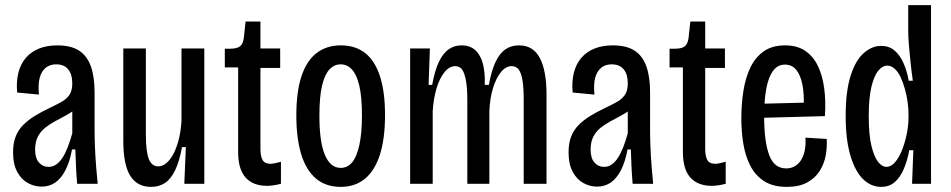

<svg xmlns="http://www.w3.org/2000/svg" viewBox="-20 -717 3710 749"><path d="M142 11Q115 11 89.5 -2.5Q64 -16 47.5 -46Q31 -76 31 -123Q31 -158 41 -184Q51 -210 70.5 -229.5Q90 -249 116 -265Q142 -281 174 -296Q199 -308 219 -319Q239 -330 250.5 -346.5Q262 -363 262 -392Q262 -427 246 -446.5Q230 -466 199 -466Q174 -466 157.5 -452Q141 -438 134.5 -412Q128 -386 132 -348L47 -356Q43 -398 51.5 -432.5Q60 -467 80.5 -491Q101 -515 132 -527.5Q163 -540 204 -540Q257 -540 288.5 -519.5Q320 -499 334.5 -458Q349 -417 349 -356V-206Q349 -179 350.5 -142Q352 -105 355 -67.5Q358 -30 361 0H281Q278 -33 276.5 -67Q275 -101 274 -134H261Q252 -85 235 -52.5Q218 -20 195 -4.5Q172 11 142 11ZM170 -66Q186 -66 199.5 -75.5Q213 -85 224 -102Q235 -119 244.5 -143.5Q254 -168 262 -197V-303L292 -316Q285 -299 269 -287Q253 -275 233 -264.5Q213 -254 193 -243Q173 -232 155.5 -218Q138 -204 127.5 -183.5Q117 -163 117 -133Q117 -100 132 -83Q147 -66 170 -66Z M569 12Q515 12 488 -31.5Q461 -75 461 -168V-528H549V-191Q549 -126 560.5 -97Q572 -68 597 -68Q615 -68 631 -82.5Q647 -97 659 -121.5Q671 -146 678.5 -178Q686 -210 688 -246V-528H777V-208V0H699L705 -143H690Q680 -88 663.5 -53.5Q647 -19 624 -3.5Q601 12 569 12Z M1022 8Q967 8 938 -24.5Q909 -57 909 -124V-454H857V-527H878Q905 -527 916.5 -536.5Q928 -546 931 -568L938 -633H996V-528H1073V-452H996V-137Q996 -107 1004.5 -92.5Q1013 -78 1035 -78Q1041 -78 1051.5 -80Q1062 -82 1076 -86V0Q1060 4 1046.5 6Q1033 8 1022 8Z M1309 12Q1251 12 1212.5 -20.5Q1174 -53 1155 -115.5Q1136 -178 1136 -266Q1136 -359 1156 -419.5Q1176 -480 1215 -510Q1254 -540 1309 -540Q1366 -540 1404 -510.5Q1442 -481 1462 -420.5Q1482 -360 1482 -268Q1482 -176 1462 -113.5Q1442 -51 1403.5 -19.5Q1365 12 1309 12ZM1309 -62Q1336 -62 1354 -84Q1372 -106 1382 -152Q1392 -198 1392 -267Q1392 -340 1381.5 -383.5Q1371 -427 1352.5 -446.5Q1334 -466 1309 -466Q1284 -466 1265.5 -446.5Q1247 -427 1236.5 -383.5Q1226 -340 1226 -266Q1226 -163 1247.5 -112.5Q1269 -62 1309 -62Z M1580 0V-355V-528H1657L1652 -386H1666Q1676 -442 1692 -475.5Q1708 -509 1730 -524.5Q1752 -540 1780 -540Q1814 -540 1834.5 -521Q1855 -502 1864 -467.5Q1873 -433 1871 -386H1887Q1897 -441 1913 -475Q1929 -509 1951.5 -524.5Q1974 -540 2004 -540Q2033 -540 2053 -527.5Q2073 -515 2086 -490.5Q2099 -466 2105.5 -430Q2112 -394 2112 -347V0H2023V-329Q2023 -373 2018.5 -402Q2014 -431 2004 -445Q1994 -459 1976 -459Q1953 -459 1934 -435.5Q1915 -412 1903 -372.5Q1891 -333 1889 -283V0H1803V-327Q1803 -372 1798 -401Q1793 -430 1783.5 -444.5Q1774 -459 1756 -459Q1733 -459 1714 -435.5Q1695 -412 1683 -372.5Q1671 -333 1668 -283V0Z M2309 11Q2282 11 2256.5 -2.5Q2231 -16 2214.5 -46Q2198 -76 2198 -123Q2198 -158 2208 -184Q2218 -210 2237.5 -229.5Q2257 -249 2283 -265Q2309 -281 2341 -296Q2366 -308 2386 -319Q2406 -330 2417.5 -346.5Q2429 -363 2429 -392Q2429 -427 2413 -446.5Q2397 -466 2366 -466Q2341 -466 2324.5 -452Q2308 -438 2301.5 -412Q2295 -386 2299 -348L2214 -356Q2210 -398 2218.5 -432.5Q2227 -467 2247.5 -491Q2268 -515 2299 -527.5Q2330 -540 2371 -540Q2424 -540 2455.5 -519.5Q2487 -499 2501.5 -458Q2516 -417 2516 -356V-206Q2516 -179 2517.5 -142Q2519 -105 2522 -67.5Q2525 -30 2528 0H2448Q2445 -33 2443.5 -67Q2442 -101 2441 -134H2428Q2419 -85 2402 -52.5Q2385 -20 2362 -4.5Q2339 11 2309 11ZM2337 -66Q2353 -66 2366.5 -75.5Q2380 -85 2391 -102Q2402 -119 2411.5 -143.5Q2421 -168 2429 -197V-303L2459 -316Q2452 -299 2436 -287Q2420 -275 2400 -264.5Q2380 -254 2360 -243Q2340 -232 2322.5 -218Q2305 -204 2294.5 -183.5Q2284 -163 2284 -133Q2284 -100 2299 -83Q2314 -66 2337 -66Z M2757 8Q2702 8 2673 -24.5Q2644 -57 2644 -124V-454H2592V-527H2613Q2640 -527 2651.5 -536.5Q2663 -546 2666 -568L2673 -633H2731V-528H2808V-452H2731V-137Q2731 -107 2739.5 -92.5Q2748 -78 2770 -78Q2776 -78 2786.5 -80Q2797 -82 2811 -86V0Q2795 4 2781.5 6Q2768 8 2757 8Z M3049 12Q2996 12 2961.5 -10Q2927 -32 2907.5 -69.5Q2888 -107 2880 -155Q2872 -203 2872 -256Q2872 -311 2880 -362Q2888 -413 2907 -453Q2926 -493 2959 -516.5Q2992 -540 3043 -540Q3089 -540 3120 -519.5Q3151 -499 3169.5 -462Q3188 -425 3195 -374.5Q3202 -324 3198 -264L2937 -257V-312L3135 -317L3115 -294Q3118 -350 3110 -388Q3102 -426 3085.5 -445.5Q3069 -465 3042 -465Q3014 -465 2996 -441Q2978 -417 2969.5 -372Q2961 -327 2961 -262Q2961 -165 2980.5 -112.5Q3000 -60 3047 -60Q3065 -60 3079.5 -68Q3094 -76 3104 -91Q3114 -106 3119 -128.5Q3124 -151 3122 -180L3205 -175Q3207 -145 3201.5 -112.5Q3196 -80 3178.5 -51.5Q3161 -23 3129.5 -5.5Q3098 12 3049 12Z M3417 12Q3378 12 3347 -18Q3316 -48 3297.5 -110Q3279 -172 3279 -265Q3279 -360 3298 -420.5Q3317 -481 3349 -509.5Q3381 -538 3417 -538Q3448 -538 3469 -520.5Q3490 -503 3504 -472Q3518 -441 3525 -402H3541Q3536 -437 3532 -474Q3528 -511 3525.5 -543.5Q3523 -576 3523 -597V-697H3612V-270V0H3538L3543 -131H3527Q3520 -92 3506.5 -59.5Q3493 -27 3471.5 -7.5Q3450 12 3417 12ZM3438 -66Q3456 -66 3471.5 -84Q3487 -102 3498.5 -130.5Q3510 -159 3517 -193Q3524 -227 3524 -259V-274Q3524 -295 3520.5 -320Q3517 -345 3510 -370Q3503 -395 3493.5 -415.5Q3484 -436 3470.5 -448.5Q3457 -461 3441 -461Q3423 -461 3406.5 -441.5Q3390 -422 3379.5 -378.5Q3369 -335 3369 -263Q3369 -191 3379.5 -148Q3390 -105 3405.5 -85.5Q3421 -66 3438 -66Z"/></svg>

Font: Bricolage Grotesque 24pt Condensed
Style: Regular
Weight: 400
Width: 3
Designer: Mathieu Triay
Foundry: Atelier Triay
Version: Version 1.001;gftools[0.9.33.dev8+g029e19f]